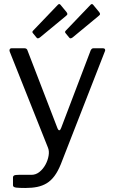

<svg xmlns="http://www.w3.org/2000/svg" viewBox="-20 -770 570 955"><path d="M106.3 165Q76.8 165 60.7 163.2Q44.6 161.3 44.6 151.7V112.8Q44.6 106 50.2 102.8Q55.8 99.6 73.3 99.6H136.3Q158.4 99.6 176.4 85.1Q194.3 70.7 206.1 49.1Q217.9 27.4 221.7 4.5Q225.6 -18.4 218.7 -35.3L28.3 -513.3Q25.8 -520 28.4 -525Q31 -530 39.3 -530H101.1Q107.2 -530 111.3 -527.3Q115.4 -524.5 116.9 -518.7L266.4 -130.8Q270.2 -121.8 275.2 -122Q280.2 -122.3 284.2 -133.7L431 -519.4Q433.6 -524.5 436.8 -527.3Q440.1 -530 445.4 -530H492.2Q499.1 -530 502 -525.3Q504.8 -520.7 502 -515.5L282.3 47.3Q267.9 82.7 250.7 105.7Q233.6 128.6 212.4 141.5Q191.2 154.3 165.2 159.7Q139.2 165 106.3 165ZM281.1 -745.9 310.9 -709.8Q315.2 -704.2 315.1 -700.1Q315.1 -696 307.6 -690.2L178.3 -583.4Q172.1 -579.3 168.3 -579.2Q164.5 -579 160.8 -584.1L145.2 -603.2Q137.5 -610.9 144.4 -617.3L268 -746.4Q275.2 -753.4 281.1 -745.9ZM443.6 -745.9 473.3 -709.8Q477.7 -704.2 477.6 -700.1Q477.5 -696 470 -690.2L340.8 -583.4Q334.6 -579.3 330.8 -579.2Q327 -579 323.3 -584.1L307.7 -603.2Q300 -610.9 306.9 -617.3L430.5 -746.4Q437.7 -753.4 443.6 -745.9Z"/></svg>

Font: Libre Franklin Thin
Style: Regular
Weight: 100
Designer: Pablo Impallari, Rodrigo Fuenzalida, Nhung Nguyen
Foundry: Impallari Type
Version: Version 3.000